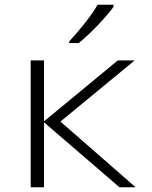

<svg xmlns="http://www.w3.org/2000/svg" viewBox="-20 -787 640 807"><path d="M311 -606Q349 -637 392 -682Q435 -727 457 -758V-767H390Q373 -736 337.5 -691Q302 -646 271 -613V-606ZM165 0V-273L482 0H550L234 -276L546 -533H475L165 -277V-533H109V0Z"/></svg>

Font: Noto Sans Mono UI Light
Style: Regular
Weight: 300
Designer: Monotype Design team
Foundry: Monotype Imaging Inc.
Version: 1.000